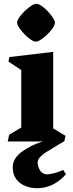

<svg xmlns="http://www.w3.org/2000/svg" viewBox="-20 -744 383 1010"><path d="M69.8 -625.5Q69.8 -638.7 89.1 -662.6Q108.4 -686.5 132.8 -705.3Q157.2 -724.1 171.4 -724.1Q186 -724.1 209.5 -704.8Q232.9 -685.5 251 -661.1Q269 -636.7 269 -624.5Q269 -609.9 249.8 -585.9Q230.5 -562 206.1 -543.5Q181.6 -524.9 168 -524.9Q153.8 -524.9 130.4 -544.2Q106.9 -563.5 88.4 -587.9Q69.8 -612.3 69.8 -625.5ZM206.1 0H20.5L28.3 -35.2L91.8 -73.2V-375.5L24.9 -419.9L28.8 -443.8L259.8 -471.2V-68.4L324.7 -29.3L318.4 -1L291.5 14.6Q245.1 42 223.6 55.9Q202.1 69.8 190.2 83Q178.2 96.2 178.2 110.4Q178.2 128.4 186.8 145.5Q195.3 162.6 210 169.4Q217.8 173.3 226.6 173.3Q241.7 173.3 266.8 166.5Q292 159.7 312.5 149.9L326.7 172.4Q296.4 208 257.3 227.1Q218.3 246.1 175.3 246.1Q144 246.1 114.7 235.1Q85.4 224.1 66.2 199.5Q46.9 174.8 46.9 136.2Q46.9 89.8 94.2 54.7Q141.6 19.5 206.1 0Z"/></svg>

Font: Vesper Libre Heavy
Style: Regular
Weight: 900
Designer: Robert Keller & Kimya Gandhi
Foundry: Mota Italic
Version: Version 1.058